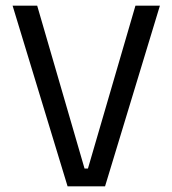

<svg xmlns="http://www.w3.org/2000/svg" viewBox="-20 -659 610 679"><path d="M219 0 24.5 -639H111.5L279 -63H291L459 -639H545.5L351.5 0Z"/></svg>

Font: Anek Bangla Medium
Style: Regular
Weight: 400
Version: Version 1.003